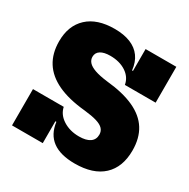

<svg xmlns="http://www.w3.org/2000/svg" viewBox="-175 -937 1088 1106"><g transform="rotate(30 369.0 -384.0)"><path d="M464.5 10Q369 10 316.2 -28.8Q263.5 -67.5 253.5 -145.5H230.5L247 -241.5Q257 -194.5 302 -166Q347 -137.5 408 -137.5Q455 -137.5 480 -154.8Q505 -172 505 -205Q505 -228 490.5 -243.5Q476 -259 444.5 -268.5Q413 -278 361.5 -283.5Q251.5 -294 179 -328Q106.5 -362 70.8 -418.8Q35 -475.5 35 -556Q35 -659.5 98.2 -718.5Q161.5 -777.5 278 -777.5Q339 -777.5 383 -759.8Q427 -742 452.2 -707Q477.5 -672 483 -620H506L489 -527Q480.5 -574.5 437.8 -602.5Q395 -630.5 333 -630.5Q291.5 -630.5 268.8 -616Q246 -601.5 246 -574Q246 -554 260 -538.2Q274 -522.5 305.5 -511.2Q337 -500 390 -493.5Q501 -482.5 573.2 -449.2Q645.5 -416 680.8 -359.5Q716 -303 716 -221.5Q716 -110.5 651.2 -50.2Q586.5 10 464.5 10ZM42.5 0V-241.5H247V0ZM489 -527V-765.5H693.5V-527Z"/></g></svg>

Font: Hepta Slab ExtraBold
Style: Regular
Weight: 800
Designer: Michael LaGattuta
Foundry: Michael LaGattuta
Version: Version 1.102